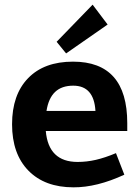

<svg xmlns="http://www.w3.org/2000/svg" viewBox="-20 -801 602 831"><path d="M445.8 -694.8 266.1 -569.8 225.1 -620.1 380.9 -780.8ZM315.9 -100.1Q355 -100.1 394.5 -109.1Q434.1 -118.2 481.9 -138.2L518.1 -44.9Q398.9 10.3 297.9 9.8Q173.8 9.8 103 -62.5Q32.2 -134.8 32.2 -263.2Q32.2 -391.1 101.6 -462.6Q170.9 -534.2 295.9 -534.2Q530.8 -534.2 530.8 -268.1V-233.9H178.2Q189.9 -100.1 315.9 -100.1ZM296.9 -430.2Q247.1 -430.2 218.5 -403.1Q189.9 -376 181.2 -320.8H393.1Q386.7 -430.2 296.9 -430.2Z"/></svg>

Font: Sarala
Style: Bold
Weight: 700
Designer: Andres Torresi
Foundry: Huerta Tipografica
Version: Version 1.004;PS 001.003;hotconv 1.0.70;makeotf.lib2.5.58329